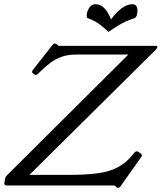

<svg xmlns="http://www.w3.org/2000/svg" viewBox="-47 -877 764 908"><path d="M619 -151Q625 -146 624 -141Q624 -137 620 -133L523 4Q518 11 511 11Q506 11 503 9L500 4Q498 1 493.5 0.5Q489 0 484 0H-16Q-29 0 -26 -13L-23 -32Q-22 -37 -19.5 -41Q-17 -45 -13 -49L560 -619H314Q274 -619 244.5 -608.5Q215 -598 190.5 -579.5Q166 -561 140 -535L136 -531Q128 -523 124 -523Q119 -523 116 -525L110 -529Q104 -533 105 -539Q105 -542 109 -547L201 -664Q206 -671 214 -671Q217 -671 219 -670Q221 -669 225 -664Q228 -661 232.5 -660.5Q237 -660 241 -660H692Q697 -660 697 -656L696 -651Q695 -649 693 -646Q691 -643 689 -641L92 -50H280Q362 -50 418 -58Q474 -66 513 -87.5Q552 -109 583 -148L587 -153Q593 -161 599 -161Q602 -161 603.5 -161Q605 -161 607 -159ZM478 -785Q490 -802 506 -818.5Q522 -835 541 -846Q560 -857 580 -857Q595 -857 600 -844Q605 -831 602 -814Q601 -806 598 -800Q595 -794 589 -791Q568 -784 550.5 -776.5Q533 -769 514 -757.5Q495 -746 466 -726Q445 -746 430 -757.5Q415 -769 401 -776.5Q387 -784 368 -791Q363 -794 363 -800Q363 -806 364 -814Q368 -831 378 -844Q388 -857 403 -857Q423 -857 437.5 -846Q452 -835 462 -818.5Q472 -802 478 -785Z"/></svg>

Font: Young Serif Light
Style: Italic
Weight: 300
Italic angle: -10.979°
Designer: Bastien Sozeau
Foundry: NBR — Bastien Sozeau
Version: Version 5.001